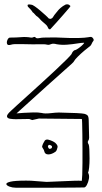

<svg xmlns="http://www.w3.org/2000/svg" viewBox="-20 -874 476 894"><path d="M53 0Q38 0 24.5 -5Q11 -10 9.5 -16.5Q8 -23 28.5 -28Q49 -33 102 -33Q126 -33 144 -31Q162 -29 197 -27Q249 -29 280 -30.5Q311 -32 329.5 -32.5Q348 -33 361 -32Q362 -37 363 -60Q364 -83 364 -115.5Q364 -148 364 -183.5Q364 -219 363.5 -250Q363 -281 362.5 -300.5Q362 -320 361 -320L161 -322L130 -315L116 -320L53 -319Q40 -319 27 -321Q14 -323 12.5 -331.5Q11 -340 31 -358Q36 -363 57.5 -382.5Q79 -402 110 -430Q141 -458 174.5 -488.5Q208 -519 238 -547Q268 -575 288.5 -595.5Q309 -616 313 -622Q315 -628 319.5 -634Q324 -640 331 -641Q337 -643 348 -651Q359 -659 366.5 -667Q374 -675 371 -675Q360 -675 339 -671.5Q318 -668 292.5 -666Q267 -664 244 -668Q237 -670 230 -670.5Q223 -671 216 -668Q208 -664 199.5 -666Q191 -668 183 -668Q128 -667 85 -668.5Q42 -670 32 -666Q16 -661 13 -669.5Q10 -678 15 -689Q20 -700 29 -699Q55 -699 78.5 -701Q102 -703 124 -699Q130 -698 136 -701Q142 -704 146 -699Q150 -694 162.5 -696.5Q175 -699 184 -699Q204 -699 221 -699.5Q238 -700 254 -699Q313 -696 345 -697Q377 -698 390 -700.5Q403 -703 405 -702Q410 -701 414 -694.5Q418 -688 415 -684Q410 -678 406.5 -669.5Q403 -661 395 -656Q388 -651 372 -637.5Q356 -624 342.5 -610.5Q329 -597 326 -591Q324 -586 314 -577Q304 -568 277 -544Q250 -520 197.5 -473Q145 -426 57 -346Q67 -347 89 -348.5Q111 -350 135 -350.5Q159 -351 174 -348Q189 -344 215 -347Q241 -350 254 -350Q307 -349 336 -347.5Q365 -346 373 -344Q387 -340 390 -333Q393 -326 393 -315L395 -233Q395 -224 390.5 -218Q386 -212 393 -201Q395 -197 396 -178.5Q397 -160 397 -136.5Q397 -113 395 -94Q393 -75 390 -70Q397 -58 394 -41.5Q391 -25 384.5 -13Q378 -1 371 -1Q369 -1 360 -1Q351 -1 321 -0.5Q291 0 227.5 0Q164 0 53 0ZM239 -168Q221 -155 205 -155Q189 -155 186 -170Q185 -176 180.5 -182Q176 -188 176 -192Q178 -200 181.5 -207Q185 -214 189 -220Q195 -226 205.5 -223.5Q216 -221 227 -215.5Q238 -210 242 -204Q251 -194 247 -185Q245 -174 239 -168ZM220 -184Q222 -186 222 -189Q223 -192 221 -194Q220 -196 214 -198.5Q208 -201 206 -198Q205 -197 204 -195Q203 -193 203 -191Q203 -190 204 -188.5Q205 -187 206 -185Q207 -181 211.5 -181Q216 -181 220 -184ZM286 -853Q293 -855 298 -853Q300 -853 303 -850.5Q306 -848 308 -846Q309 -845 299 -833.5Q289 -822 274 -804.5Q259 -787 243.5 -770Q228 -753 217 -741Q215 -737 211 -737.5Q207 -738 205 -742Q201 -753 193 -760Q185 -767 177 -774Q170 -780 166.5 -784.5Q163 -789 155 -796Q149 -799 143 -806.5Q137 -814 132 -817Q128 -824 122 -830.5Q116 -837 110 -843Q106 -852 112 -853Q118 -854 126 -852Q131 -852 142.5 -844Q154 -836 167.5 -824.5Q181 -813 192 -803Q203 -793 207 -788Q212 -786 214 -786Q216 -786 222 -789Q224 -790 227.5 -795.5Q231 -801 233 -804Q235 -806 241.5 -814.5Q248 -823 250 -825Q253 -829 262.5 -837.5Q272 -846 286 -853Z"/></svg>

Font: Sankofa Display
Style: Regular
Weight: 400
Designer: Batsirai Madzonga
Foundry: Batsirai Madzonga
Version: Version 1.000; ttfautohint (v1.8.4.7-5d5b)